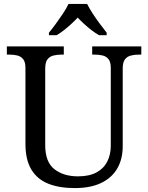

<svg xmlns="http://www.w3.org/2000/svg" viewBox="-20 -951 757 981"><path d="M362 10Q283 10 226.5 -12.5Q170 -35 140 -85Q110 -135 110 -216V-604Q110 -634 98.5 -648.5Q87 -663 68.5 -667.5Q50 -672 28 -672H15V-714H306V-672H293Q271 -672 252 -667Q233 -662 222 -647Q211 -632 211 -600V-210Q211 -123 258 -86.5Q305 -50 378 -50Q436 -50 473 -70Q510 -90 528 -125.5Q546 -161 546 -206V-604Q546 -634 534.5 -648.5Q523 -663 504.5 -667.5Q486 -672 464 -672H451V-714H702V-672H689Q667 -672 648 -667Q629 -662 618 -647Q607 -632 607 -600V-204Q607 -138 579 -90Q551 -42 496.5 -16Q442 10 362 10ZM230 -784Q246 -803 265 -829Q284 -855 302 -882Q320 -909 330 -931H425Q436 -909 453.5 -882Q471 -855 490.5 -829Q510 -803 525 -784V-771H486Q467 -782 447.5 -797Q428 -812 410 -828.5Q392 -845 377 -861Q362 -845 344 -828.5Q326 -812 307 -797Q288 -782 269 -771H230Z"/></svg>

Font: Noto Serif Tamil
Style: Italic
Weight: 400
Italic angle: -12°
Designer: Indian Type Foundry, Tom Grace, and the Monotype Design Team
Foundry: Monotype Imaging Inc.
Version: Version 2.003